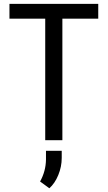

<svg xmlns="http://www.w3.org/2000/svg" viewBox="-20 -731 561 1001"><path d="M492.2 -633.8H305.2V0H215.8V-633.8H29.3V-710.9H492.2ZM237.3 250.5 189 215.3Q218.8 161.6 219.7 101.1V55.2H301.8V92.3Q301.8 138.2 283.9 181.6Q266.1 225.1 237.3 250.5Z"/></svg>

Font: Roboto Condensed
Style: Regular
Weight: 400
Designer: Google
Version: Version 2.001047; 2015